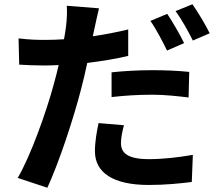

<svg xmlns="http://www.w3.org/2000/svg" viewBox="-20 -823 1040 900"><path d="M843 -621C825 -658 789 -721 764 -758L685 -725C712 -687 743 -627 763 -586ZM503 -368C565 -375 625 -379 694 -379C754 -379 815 -372 864 -366L867 -486C809 -492 749 -494 693 -494C629 -494 558 -490 503 -484ZM581 -685C527 -672 471 -661 415 -653L423 -690C428 -712 437 -756 444 -784L293 -796C295 -772 294 -732 289 -695C287 -680 284 -660 280 -639C250 -637 221 -636 192 -636C151 -636 118 -637 67 -643L70 -520C105 -518 142 -516 190 -516C210 -516 232 -517 255 -518C249 -490 241 -462 234 -435C197 -296 122 -89 63 11L202 57C256 -60 323 -262 359 -401C370 -442 380 -486 389 -528C455 -536 522 -547 581 -561ZM442 -246C434 -208 425 -160 425 -114C425 -14 510 44 677 44C756 44 823 37 879 30L884 -97C813 -85 744 -77 678 -77C572 -77 547 -110 547 -153C547 -175 553 -207 561 -236ZM803 -771C831 -733 863 -675 884 -633L963 -667C946 -702 909 -765 882 -803Z"/></svg>

Font: Source Han Sans SC Bold
Style: Regular
Weight: 700
Designer: Ryoko NISHIZUKA (kana & ideographs); Paul D. Hunt (Latin, Greek & Cyrillic); Wenlong ZHANG (bopomofo); Sandoll Communica
Foundry: Adobe Systems Incorporated
Version: Version 1.001;PS 1.001;hotconv 1.0.78;makeotf.lib2.5.61930